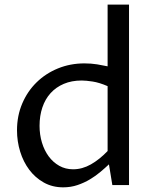

<svg xmlns="http://www.w3.org/2000/svg" viewBox="-20 -802 665 832"><path d="M446.3 -428.7Q410.2 -444.3 381.3 -448.7Q352.5 -453.1 334 -453.1Q290.5 -453.1 256.6 -438.7Q222.7 -424.3 199.2 -398.4Q175.8 -372.6 163.6 -336.4Q151.4 -300.3 151.4 -256.8Q151.4 -218.8 161.6 -184.6Q171.9 -150.4 190.9 -124.5Q210 -98.6 236.8 -83.5Q263.7 -68.4 296.9 -68.4Q336.4 -68.4 373.8 -89.6Q411.1 -110.8 446.3 -147.5ZM446.3 -782.2H539.1V0H466.8L452.1 -89.8Q435.5 -74.2 415 -56.9Q394.5 -39.6 369.6 -24.7Q344.7 -9.8 315.7 0Q286.6 9.8 253.9 9.8Q207 9.8 169.9 -11Q132.8 -31.7 106.9 -66.2Q81.1 -100.6 67.4 -145Q53.7 -189.5 53.7 -237.3Q53.7 -300.3 76.4 -353.5Q99.1 -406.7 138.7 -445.3Q178.2 -483.9 231.4 -505.6Q284.7 -527.3 345.7 -527.3Q375 -527.3 400.6 -523.2Q426.3 -519 446.3 -514.6Z"/></svg>

Font: Proza Libre
Style: Regular
Weight: 400
Designer: Jasper de Waard
Foundry: Jasper de Waard
Version: Version 1.000; ttfautohint (v1.4.1.8-43bc)